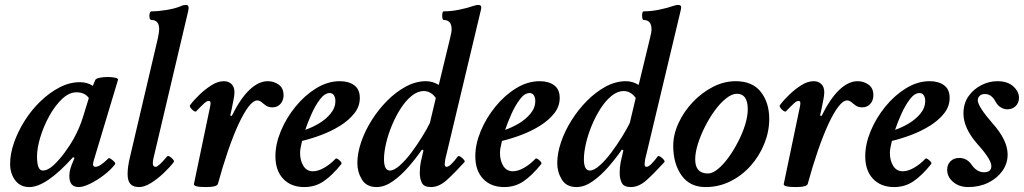

<svg xmlns="http://www.w3.org/2000/svg" viewBox="-20 -745 4149 778"><path d="M99 13Q62 13 41.5 -14.5Q21 -42 21 -81Q21 -122 37 -167.5Q53 -213 80.5 -256.5Q108 -300 144.5 -335Q181 -370 221.5 -391Q262 -412 304 -412Q334 -412 356 -397L366 -421Q369 -427 384 -430Q399 -433 416.5 -433Q434 -433 447 -430Q460 -427 458 -421L360 -95Q358 -87 357.5 -84Q357 -81 357 -79Q357 -69 367 -69Q385 -69 419 -103Q422 -106 429.5 -101Q437 -96 443 -89.5Q449 -83 446 -79Q429 -57 401 -35.5Q373 -14 345 -0.5Q317 13 299 13Q261 13 261 -31Q261 -43 263.5 -54.5Q266 -66 270 -76L282 -105L276 -108Q167 13 99 13ZM153 -54Q174 -54 197.5 -76Q221 -98 242.5 -127.5Q264 -157 277 -180Q303 -227 316 -270L340 -348Q323 -371 290 -371Q260 -371 231.5 -344Q203 -317 180 -275.5Q157 -234 143.5 -189.5Q130 -145 130 -111Q130 -54 153 -54Z M544 13Q520 13 508.5 0.5Q497 -12 497 -40Q497 -69 507 -110L619 -587Q625 -616 625 -626Q625 -664 594 -664Q588 -664 586 -673Q584 -682 586.5 -690.5Q589 -699 594 -699Q620 -699 654 -704.5Q688 -710 710 -719Q718 -723 724 -724Q730 -725 734 -725Q748 -725 743 -702L605 -117Q598 -90 599.5 -79.5Q601 -69 611 -69Q622 -69 657 -111Q661 -115 668 -110.5Q675 -106 681 -99Q687 -92 684 -88Q667 -66 642 -42.5Q617 -19 591 -3Q565 13 544 13Z M814 13Q762 13 766 0L832 -316Q833 -322 833 -324.5Q833 -327 833 -329Q833 -336 825 -336Q818 -336 806.5 -325.5Q795 -315 775 -294Q772 -291 764.5 -296Q757 -301 752 -308.5Q747 -316 751 -320Q766 -340 789 -362Q812 -384 837.5 -400Q863 -416 887 -416Q906 -416 918 -404.5Q930 -393 930 -371Q930 -360 927 -344.5Q924 -329 919 -304L913 -277L919 -275Q954 -346 991 -381Q1028 -416 1065 -416Q1090 -416 1109.5 -402Q1129 -388 1129 -359Q1129 -338 1116.5 -324Q1104 -310 1084 -310Q1068 -310 1058 -317Q1048 -324 1040 -331Q1032 -338 1022 -338Q992 -338 947 -243Q925 -195 904 -134Q883 -73 863 0Q860 13 814 13Z M1213 13Q1159 13 1127.5 -20.5Q1096 -54 1096 -112Q1096 -161 1118 -214Q1140 -267 1177.5 -313Q1215 -359 1261.5 -387.5Q1308 -416 1357 -416Q1393 -416 1415.5 -399.5Q1438 -383 1438 -348Q1438 -314 1416 -286Q1394 -258 1359 -236Q1324 -214 1283 -198.5Q1242 -183 1204 -174Q1200 -156 1198 -146Q1196 -136 1196 -125Q1196 -94 1209.5 -72.5Q1223 -51 1248 -51Q1269 -51 1293.5 -65Q1318 -79 1339 -101Q1342 -105 1349 -100.5Q1356 -96 1361 -90Q1366 -84 1363 -80Q1326 -34 1291.5 -10.5Q1257 13 1213 13ZM1217 -219Q1244 -228 1272 -244.5Q1300 -261 1319.5 -284.5Q1339 -308 1339 -336Q1339 -350 1333 -359Q1327 -368 1316 -368Q1296 -368 1277 -343Q1258 -318 1242.5 -283.5Q1227 -249 1217 -219Z M1506 13Q1465 13 1446.5 -17.5Q1428 -48 1428 -84Q1428 -124 1443.5 -169.5Q1459 -215 1486.5 -258.5Q1514 -302 1549.5 -337.5Q1585 -373 1625 -394.5Q1665 -416 1706 -416Q1733 -416 1758 -401L1803 -587Q1810 -614 1810 -626Q1810 -664 1778 -664Q1774 -664 1772.5 -673Q1771 -682 1772.5 -690.5Q1774 -699 1778 -699Q1809 -699 1842.5 -706Q1876 -713 1898 -721Q1907 -724 1911 -724.5Q1915 -725 1918 -725Q1930 -725 1930 -716Q1930 -712 1929.5 -709Q1929 -706 1928 -702L1789 -119Q1785 -105 1783.5 -94.5Q1782 -84 1782 -79Q1782 -69 1790 -69Q1804 -69 1835 -111Q1838 -115 1846 -110Q1854 -105 1859.5 -98Q1865 -91 1862 -88Q1822 -44 1790.5 -15.5Q1759 13 1726 13Q1698 13 1689.5 -4Q1681 -21 1681 -44Q1681 -68 1685 -88Q1689 -108 1696 -136L1690 -139Q1666 -104 1635 -68.5Q1604 -33 1571 -10Q1538 13 1506 13ZM1560 -54Q1577 -54 1600.5 -75Q1624 -96 1647.5 -127.5Q1671 -159 1691 -191.5Q1711 -224 1722 -247L1746 -348Q1726 -376 1697 -376Q1672 -376 1648 -356.5Q1624 -337 1604 -306Q1584 -275 1568.5 -238Q1553 -201 1544.5 -164.5Q1536 -128 1536 -100Q1536 -54 1560 -54Z M2023 13Q1969 13 1937.5 -20.5Q1906 -54 1906 -112Q1906 -161 1928 -214Q1950 -267 1987.5 -313Q2025 -359 2071.5 -387.5Q2118 -416 2167 -416Q2203 -416 2225.5 -399.5Q2248 -383 2248 -348Q2248 -314 2226 -286Q2204 -258 2169 -236Q2134 -214 2093 -198.5Q2052 -183 2014 -174Q2010 -156 2008 -146Q2006 -136 2006 -125Q2006 -94 2019.5 -72.5Q2033 -51 2058 -51Q2079 -51 2103.5 -65Q2128 -79 2149 -101Q2152 -105 2159 -100.5Q2166 -96 2171 -90Q2176 -84 2173 -80Q2136 -34 2101.5 -10.5Q2067 13 2023 13ZM2027 -219Q2054 -228 2082 -244.5Q2110 -261 2129.5 -284.5Q2149 -308 2149 -336Q2149 -350 2143 -359Q2137 -368 2126 -368Q2106 -368 2087 -343Q2068 -318 2052.5 -283.5Q2037 -249 2027 -219Z M2316 13Q2275 13 2256.5 -17.5Q2238 -48 2238 -84Q2238 -124 2253.5 -169.5Q2269 -215 2296.5 -258.5Q2324 -302 2359.5 -337.5Q2395 -373 2435 -394.5Q2475 -416 2516 -416Q2543 -416 2568 -401L2613 -587Q2620 -614 2620 -626Q2620 -664 2588 -664Q2584 -664 2582.5 -673Q2581 -682 2582.5 -690.5Q2584 -699 2588 -699Q2619 -699 2652.5 -706Q2686 -713 2708 -721Q2717 -724 2721 -724.5Q2725 -725 2728 -725Q2740 -725 2740 -716Q2740 -712 2739.5 -709Q2739 -706 2738 -702L2599 -119Q2595 -105 2593.5 -94.5Q2592 -84 2592 -79Q2592 -69 2600 -69Q2614 -69 2645 -111Q2648 -115 2656 -110Q2664 -105 2669.5 -98Q2675 -91 2672 -88Q2632 -44 2600.5 -15.5Q2569 13 2536 13Q2508 13 2499.5 -4Q2491 -21 2491 -44Q2491 -68 2495 -88Q2499 -108 2506 -136L2500 -139Q2476 -104 2445 -68.5Q2414 -33 2381 -10Q2348 13 2316 13ZM2370 -54Q2387 -54 2410.5 -75Q2434 -96 2457.5 -127.5Q2481 -159 2501 -191.5Q2521 -224 2532 -247L2556 -348Q2536 -376 2507 -376Q2482 -376 2458 -356.5Q2434 -337 2414 -306Q2394 -275 2378.5 -238Q2363 -201 2354.5 -164.5Q2346 -128 2346 -100Q2346 -54 2370 -54Z M2839 13Q2775 13 2741.5 -34.5Q2708 -82 2708 -154Q2708 -200 2729.5 -246.5Q2751 -293 2787.5 -331.5Q2824 -370 2869 -393Q2914 -416 2961 -416Q3029 -416 3063 -372.5Q3097 -329 3097 -263Q3097 -212 3077 -162.5Q3057 -113 3022 -73.5Q2987 -34 2940 -10.5Q2893 13 2839 13ZM2849 -42Q2867 -42 2889 -60Q2911 -78 2932 -107Q2953 -136 2971 -171Q2989 -206 2999.5 -240Q3010 -274 3010 -302Q3010 -365 2966 -365Q2946 -365 2922.5 -346.5Q2899 -328 2877 -298Q2855 -268 2837 -232.5Q2819 -197 2808 -162Q2797 -127 2797 -99Q2797 -42 2849 -42Z M3204 13Q3152 13 3156 0L3222 -316Q3223 -322 3223 -324.5Q3223 -327 3223 -329Q3223 -336 3215 -336Q3208 -336 3196.5 -325.5Q3185 -315 3165 -294Q3162 -291 3154.5 -296Q3147 -301 3142 -308.5Q3137 -316 3141 -320Q3156 -340 3179 -362Q3202 -384 3227.5 -400Q3253 -416 3277 -416Q3296 -416 3308 -404.5Q3320 -393 3320 -371Q3320 -360 3317 -344.5Q3314 -329 3309 -304L3303 -277L3309 -275Q3344 -346 3381 -381Q3418 -416 3455 -416Q3480 -416 3499.5 -402Q3519 -388 3519 -359Q3519 -338 3506.5 -324Q3494 -310 3474 -310Q3458 -310 3448 -317Q3438 -324 3430 -331Q3422 -338 3412 -338Q3382 -338 3337 -243Q3315 -195 3294 -134Q3273 -73 3253 0Q3250 13 3204 13Z M3603 13Q3549 13 3517.5 -20.5Q3486 -54 3486 -112Q3486 -161 3508 -214Q3530 -267 3567.5 -313Q3605 -359 3651.5 -387.5Q3698 -416 3747 -416Q3783 -416 3805.5 -399.5Q3828 -383 3828 -348Q3828 -314 3806 -286Q3784 -258 3749 -236Q3714 -214 3673 -198.5Q3632 -183 3594 -174Q3590 -156 3588 -146Q3586 -136 3586 -125Q3586 -94 3599.5 -72.5Q3613 -51 3638 -51Q3659 -51 3683.5 -65Q3708 -79 3729 -101Q3732 -105 3739 -100.5Q3746 -96 3751 -90Q3756 -84 3753 -80Q3716 -34 3681.5 -10.5Q3647 13 3603 13ZM3607 -219Q3634 -228 3662 -244.5Q3690 -261 3709.5 -284.5Q3729 -308 3729 -336Q3729 -350 3723 -359Q3717 -368 3706 -368Q3686 -368 3667 -343Q3648 -318 3632.5 -283.5Q3617 -249 3607 -219Z M3903 13Q3867 13 3842.5 -7.5Q3818 -28 3818 -57Q3818 -78 3831.5 -91.5Q3845 -105 3867 -105Q3899 -105 3918 -76Q3939 -47 3967 -47Q3997 -47 3997 -72Q3997 -99 3940 -162Q3884 -226 3884 -285Q3884 -326 3904.5 -355Q3925 -384 3956.5 -400Q3988 -416 4021 -416Q4063 -416 4086 -395Q4109 -374 4109 -349Q4109 -328 4095.5 -315Q4082 -302 4062 -302Q4049 -302 4036 -309.5Q4023 -317 4014 -333Q3998 -364 3971 -364Q3957 -364 3949.5 -356.5Q3942 -349 3942 -339Q3942 -314 4002 -245Q4063 -177 4063 -119Q4063 -82 4041.5 -52Q4020 -22 3984 -4.5Q3948 13 3903 13Z"/></svg>

Font: Junicode
Style: Bold Italic
Weight: 700
Italic angle: -11°
Designer: Peter S. Baker
Version: Version 2.100; ttfautohint (v1.8.4)